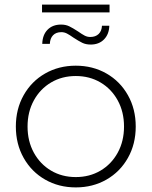

<svg xmlns="http://www.w3.org/2000/svg" viewBox="-20 -812 660 836"><path d="M176.5 -30C216.2 -7.3 260.7 4 310 4C359.3 4 403.8 -7.3 443.5 -30C483.2 -52.7 514.3 -84.2 537 -124.5C559.7 -164.8 571 -210.3 571 -261C571 -311.7 559.7 -357.2 537 -397.5C514.3 -437.8 483.2 -469.3 443.5 -492C403.8 -514.7 359.3 -526 310 -526C260.7 -526 216.2 -514.7 176.5 -492C136.8 -469.3 105.7 -437.8 83 -397.5C60.3 -357.2 49 -311.7 49 -261C49 -210.3 60.3 -164.8 83 -124.5C105.7 -84.2 136.8 -52.7 176.5 -30ZM417.5 -69C385.8 -50.3 350 -41 310 -41C270 -41 234.2 -50.3 202.5 -69C170.8 -87.7 145.8 -113.7 127.5 -147C109.2 -180.3 100 -218.3 100 -261C100 -303.7 109.2 -341.7 127.5 -375C145.8 -408.3 170.8 -434.3 202.5 -453C234.2 -471.7 270 -481 310 -481C350 -481 385.8 -471.7 417.5 -453C449.2 -434.3 474.2 -408.3 492.5 -375C510.8 -341.7 520 -303.7 520 -261C520 -218.3 510.8 -180.3 492.5 -147C474.2 -113.7 449.2 -87.7 417.5 -69ZM338.5 -625.5C348.8 -620.5 361 -618 375 -618C399 -618 418.3 -625.5 433 -640.5C447.7 -655.5 455.3 -675.3 456 -700H424C423.3 -684.7 418.5 -672.7 409.5 -664C400.5 -655.3 388.3 -651 373 -651C364.3 -651 356.2 -653 348.5 -657C340.8 -661 331.3 -667 320 -675C304.7 -685 291.8 -692.5 281.5 -697.5C271.2 -702.5 259.3 -705 246 -705C221.3 -705 201.7 -697.5 187 -682.5C172.3 -667.5 164.7 -647 164 -621H197C197.7 -637 202.3 -649.5 211 -658.5C219.7 -667.5 231.7 -672 247 -672C255.7 -672 263.8 -670 271.5 -666C279.2 -662 288.7 -656 300 -648C315.3 -638 328.2 -630.5 338.5 -625.5ZM163 -792V-758H457V-792Z"/></svg>

Font: Montserrat Custom ExtraLight
Style: Regular
Weight: 300
Designer: Julieta Ulanovsky
Foundry: Julieta Ulanovsky
Version: Version 7.200